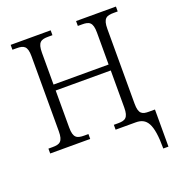

<svg xmlns="http://www.w3.org/2000/svg" viewBox="-160 -845 1098 1186"><g transform="rotate(-20 389.0 -252.0)"><path d="M710 210H744V-34H704C662 -34 638 -42 638 -111V-602C638 -672 661 -682 709 -682H735V-714H473V-682H501C547 -682 570 -672 570 -602V-393H208V-602C208 -672 231 -682 279 -682H306V-714H43V-682H70C117 -682 140 -672 140 -604V-111C140 -42 117 -32 70 -32H43V0H306V-32H279C231 -32 208 -42 208 -111V-354H570V-111C570 -42 547 -32 500 -32H473V0H605C677 0 710 45 710 210Z"/></g></svg>

Font: Noto Serif Light
Style: Regular
Weight: 300
Designer: Monotype Design Team
Foundry: Monotype Imaging Inc.
Version: Version 2.013